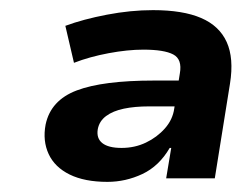

<svg xmlns="http://www.w3.org/2000/svg" viewBox="-20 -736 477 379"><path d="M192 -377Q147 -377 117.5 -391.5Q88 -406 76 -432Q64 -458 70 -490Q80 -538 131.5 -557.5Q183 -577 284 -577H338L330 -526H274Q246 -526 224.5 -521.5Q203 -517 189.5 -507Q176 -497 173 -481Q170 -463 182 -453.5Q194 -444 220 -444Q246 -444 268 -454.5Q290 -465 305.5 -482.5Q321 -500 324 -522L335 -591Q340 -619 322 -628.5Q304 -638 263 -638Q232 -638 194.5 -631Q157 -624 126 -612L109 -685Q144 -698 191 -707Q238 -716 282 -716Q341 -716 377 -700.5Q413 -685 427.5 -653Q442 -621 434 -571L404 -384H308L318 -444H315Q294 -408 261 -392.5Q228 -377 192 -377Z"/></svg>

Font: Nunito Sans 7pt SemiExpanded ExtraBold
Style: Italic
Weight: 800
Width: 6
Italic angle: -9°
Designer: Vernon Adams
Foundry: Vernon Adams
Version: Version 3.101;gftools[0.9.27]